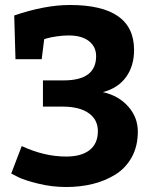

<svg xmlns="http://www.w3.org/2000/svg" viewBox="-20 -737 632 769"><path d="M517 -537Q517 -473 485 -428.5Q453 -384 392 -368Q455 -354 493.5 -310.5Q532 -267 532 -210Q532 -151 507.5 -107Q483 -63 441.5 -37.5Q400 -12 350.5 0Q301 12 245 12Q188 12 133 -1.5Q78 -15 52 -28L25 -42L67 -152Q157 -110 245 -110Q306 -110 339 -136Q372 -162 372 -212Q372 -258 335 -284Q298 -310 230 -310H152V-415H235Q365 -415 365 -512Q365 -550 336 -572.5Q307 -595 255 -595Q233 -595 208.5 -591.5Q184 -588 170 -584L157 -580L147 -500H42L37 -675Q160 -717 260 -717Q517 -717 517 -537Z"/></svg>

Font: BitterBold
Style: Bold
Weight: 700
Designer: Sol Matas
Foundry: Sol Matas
Version: Version 001.001